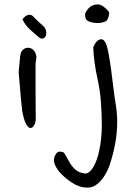

<svg xmlns="http://www.w3.org/2000/svg" viewBox="-20 -568 604 875"><path d="M172 -392Q165 -392 157 -398Q137 -415 116.5 -433.5Q96 -452 82 -480Q99 -501 114 -501Q126 -501 137 -487Q159 -465 175 -451.5Q191 -438 191 -417Q191 -406 185.5 -399Q180 -392 172 -392ZM127 13Q115 20 105 6.5Q95 -7 89 -28.5Q83 -50 81 -64Q76 -108 72.5 -151.5Q69 -195 65 -239L72 -313Q74 -332 85.5 -342Q97 -352 112 -350Q125 -349 135 -337Q145 -325 146 -307Q146 -300 144 -291.5Q142 -283 142 -274Q142 -213 142 -152Q142 -91 143 -30Q143 -12 137.5 -1Q132 10 127 13ZM424 -463Q408 -463 392.5 -467.5Q377 -472 372 -481Q369 -486 368 -496Q367 -506 370 -511Q378 -526 390.5 -536.5Q403 -547 425 -548Q438 -548 451.5 -538Q465 -528 474 -517Q479 -512 476.5 -499Q474 -486 469 -478Q465 -471 452 -467Q439 -463 424 -463ZM380 287Q358 287 341 281Q324 275 309 265Q284 249 261 226.5Q238 204 229 179Q220 154 237 131Q244 122 253.5 123Q263 124 271 127Q283 146 294.5 167.5Q306 189 323 204.5Q340 220 370 223Q373 222 376 221.5Q379 221 381 220Q399 208 411 183Q423 158 430.5 126Q438 94 441 62.5Q444 31 444 7Q444 -48 440 -102.5Q436 -157 424 -210Q416 -247 411 -283Q406 -319 405 -353Q417 -382 434.5 -388Q452 -394 463 -369Q469 -355 475 -323Q481 -291 486.5 -250Q492 -209 497 -166.5Q502 -124 508 -89Q514 -50 514 -12Q514 37 505 86Q496 135 480 183Q472 207 457.5 231Q443 255 423 271Q403 287 380 287Z"/></svg>

Font: Mynerve
Style: Regular
Weight: 400
Designer: Carolina Short
Foundry: Carolina Short
Version: Version 1.000; ttfautohint (v1.8.4.7-5d5b)